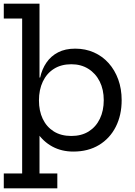

<svg xmlns="http://www.w3.org/2000/svg" viewBox="-24 -810 732 1040"><path d="M-3.5 210V129.5H96V-709.5H-3.5V-790H190V-355L187 -303V-234.5L190 -212V129.5H286.5V210ZM373 11Q310 11 259.8 -16Q209.5 -43 175.5 -94.5Q141.5 -146 126.5 -220L187 -266Q187 -209.5 207.5 -166.2Q228 -123 267.2 -98.2Q306.5 -73.5 362.5 -73.5Q417.5 -73.5 456.8 -98.2Q496 -123 517 -166.8Q538 -210.5 538 -267.5Q538 -325 516 -368.8Q494 -412.5 454.5 -437.2Q415 -462 362.5 -462Q307.5 -462 268.2 -437.2Q229 -412.5 208 -368.2Q187 -324 187 -266L171.5 -390H193.5Q203.5 -436 227.8 -471.2Q252 -506.5 290.8 -526.5Q329.5 -546.5 383.5 -546.5Q438.5 -546.5 484.8 -526Q531 -505.5 564.5 -468Q598 -430.5 616.5 -379.5Q635 -328.5 635 -267.5Q635 -186 603 -123Q571 -60 512.2 -24.5Q453.5 11 373 11Z"/></svg>

Font: Hepta Slab Medium
Style: Regular
Weight: 500
Designer: Michael LaGattuta
Foundry: Michael LaGattuta
Version: Version 1.102